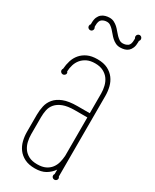

<svg xmlns="http://www.w3.org/2000/svg" viewBox="-182 -733 639 792"><g transform="rotate(30 137.5 -336.5)"><path d="M236.8 -11.2Q240.2 -6.8 240.2 -2.9Q240.2 2.4 236.3 6.1Q232.4 9.8 227.1 9.8Q221.7 9.8 217.8 6.1Q213.9 2.4 213.9 -2.9Q213.9 -7.3 216.8 -11.2V-32.2Q203.6 -13.2 183.8 -1.7Q164.1 9.8 133.8 9.8Q104.5 9.8 84.7 -0.2Q64.9 -10.3 53 -26.4Q41 -42.5 35.9 -63Q30.8 -83.5 30.8 -105V-186Q30.8 -207.5 35.4 -228Q40 -248.5 53.5 -264.6Q66.9 -280.8 92 -290.8Q117.2 -300.8 158.2 -300.8H216.8V-395Q216.8 -412.1 212.6 -429.2Q208.5 -446.3 199 -459.7Q189.5 -473.1 173.3 -481.7Q157.2 -490.2 133.8 -490.2Q111.3 -490.2 95.7 -482.7Q80.1 -475.1 70.1 -463.1Q60.1 -451.2 55.2 -435.5Q50.3 -419.9 49.8 -403.8Q53.2 -400.4 53.2 -396Q53.2 -391.6 49.3 -387.7Q45.4 -383.8 40 -383.8Q34.7 -383.8 30.8 -387.7Q26.9 -391.6 26.9 -396Q26.9 -398.4 27.6 -400.9Q28.3 -403.3 29.8 -404.8Q31.2 -425.3 37.1 -444.1Q43 -462.9 55.4 -477.5Q67.9 -492.2 86.9 -501Q106 -509.8 133.8 -509.8Q163.1 -509.8 182.9 -499.8Q202.6 -489.7 214.6 -473.6Q226.6 -457.5 231.7 -437Q236.8 -416.5 236.8 -395ZM50.8 -105Q50.8 -87.9 54.7 -70.8Q58.6 -53.7 68.1 -40Q77.6 -26.4 93.5 -18.1Q109.4 -9.8 133.8 -9.8Q157.2 -9.8 172.9 -17.3Q188.5 -24.9 198 -37.4Q207.5 -49.8 211.7 -65.7Q215.8 -81.5 216.8 -98.1V-280.8H158.2Q123 -280.8 101.8 -272.5Q80.6 -264.2 69.1 -250.7Q57.6 -237.3 54.2 -220.2Q50.8 -203.1 50.8 -186ZM243.2 -653.8Q243.2 -638.2 238.8 -627.4Q234.4 -616.7 227.1 -610.1Q219.7 -603.5 209.7 -600.8Q199.7 -598.1 189 -598.1Q176.8 -598.1 167 -603Q157.2 -607.9 149.4 -615Q141.6 -622.1 134.8 -630.6Q127.9 -639.2 121.1 -646.2Q114.3 -653.3 106.9 -658.2Q99.6 -663.1 90.3 -663.1Q76.7 -663.1 66.4 -655.8Q56.2 -648.4 56.2 -627V-619.1Q59.1 -616.2 59.1 -610.8Q59.1 -605.5 55.4 -601.8Q51.8 -598.1 46.4 -598.1Q41 -598.1 37.1 -601.8Q33.2 -605.5 33.2 -610.8Q33.2 -617.7 37.1 -620.1V-627Q37.1 -643.6 41.7 -654.3Q46.4 -665 54.2 -671.4Q62 -677.7 71.8 -680.4Q81.5 -683.1 91.3 -683.1Q103.5 -683.1 113 -678.2Q122.6 -673.3 130.4 -666.3Q138.2 -659.2 145 -650.6Q151.9 -642.1 158.9 -635Q166 -627.9 173.3 -623Q180.7 -618.2 189.9 -618.2Q203.6 -618.2 213.9 -625.2Q224.1 -632.3 224.1 -653.8V-661.1Q221.2 -665.5 221.2 -669.9Q221.2 -675.3 225.1 -679.2Q229 -683.1 234.4 -683.1Q239.7 -683.1 243.4 -679.2Q247.1 -675.3 247.1 -669.9Q247.1 -666.5 245.8 -664.3Q244.6 -662.1 243.2 -660.2Z"/></g></svg>

Font: Wire One
Style: Regular
Weight: 400
Designer: Alexei Vanyashin, Gayaneh Bagdasaryan
Foundry: Cyreal Type Foundry
Version: Version 1.000